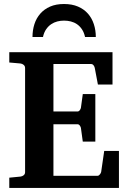

<svg xmlns="http://www.w3.org/2000/svg" viewBox="-20 -929 638 949"><path d="M25.9 0V-50.8L81.1 -56.2Q89.8 -57.1 96.9 -62.7Q104 -68.4 104 -78.1V-592.8Q104 -602.5 96.9 -608.4Q89.8 -614.3 81.1 -615.2L25.9 -620.1V-670.9H536.1V-511.2H463.9L448.2 -594.2Q446.3 -601.6 441.7 -607.2Q437 -612.8 430.2 -612.8H244.1V-377.9H362.8Q369.6 -377.9 374.3 -384.3Q378.9 -390.6 379.9 -396L389.2 -463.9H451.2V-229H389.2L379.9 -296.9Q378.9 -302.2 374.3 -308.6Q369.6 -314.9 362.8 -314.9H244.1V-60.1H461.9Q468.3 -60.1 473.6 -66.9Q479 -73.7 480 -79.1L495.1 -183.1H567.9V0ZM400.4 -746.1Q395.5 -768.6 385 -784.2Q374.5 -799.8 360.6 -809.3Q346.7 -818.8 330.1 -823Q313.5 -827.1 296.4 -827.1Q279.8 -827.1 263.4 -823Q247.1 -818.8 232.9 -809.3Q218.8 -799.8 208 -784.2Q197.3 -768.6 192.4 -746.1H140.6Q140.6 -779.8 150.1 -809.6Q159.7 -839.4 179.2 -861.6Q198.7 -883.8 227.8 -896.5Q256.8 -909.2 296.4 -909.2Q335.9 -909.2 365.5 -896.5Q395 -883.8 414.6 -861.6Q434.1 -839.4 443.8 -809.6Q453.6 -779.8 453.6 -746.1Z"/></svg>

Font: Charis SIL Viet
Style: Bold
Weight: 700
Foundry: SIL International
Version: Version 5.000